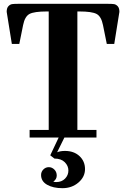

<svg xmlns="http://www.w3.org/2000/svg" viewBox="-20 -720 660 1005"><path d="M395 -660H385V-40H485V0H317L279 77Q296 70 320 70Q367 70 396 97Q425 124 425 165Q425 206 390.5 235.5Q356 265 307 265Q258 265 226.5 247Q195 229 195 196Q195 179 207 167Q219 155 235.5 155Q252 155 264.5 167.5Q277 180 277 199Q277 218 259 231Q267 233 274 233Q303 233 320.5 215Q338 197 338 172.5Q338 148 319 129Q300 110 265 110L243 93L287 0H135V-40H235V-660H225Q159 -660 134.5 -647Q110 -634 101 -589L81 -490H42L15 -658Q15 -678 24 -687.5Q33 -697 43.5 -698.5Q54 -700 76 -700H544Q566 -700 576.5 -698.5Q587 -697 596 -687.5Q605 -678 605 -658L578 -490H539L519 -589Q510 -634 485.5 -647Q461 -660 395 -660Z"/></svg>

Font: Croissant One
Style: Regular
Weight: 400
Designer: Eduardo Rodriguez Tunni
Foundry: Eduardo Rodriguez Tunni
Version: Version 1.001